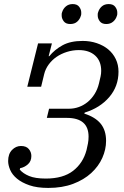

<svg xmlns="http://www.w3.org/2000/svg" viewBox="-20 -911 610 943"><path d="M217 12Q162 12 124.5 -1Q87 -14 63.5 -33.5Q40 -53 30 -76.5Q20 -100 20 -120Q20 -155 39 -174.5Q58 -194 83 -194Q109 -194 121.5 -179Q134 -164 134 -145Q134 -119 117 -104Q100 -89 79 -85L77 -78Q93 -59 123 -46.5Q153 -34 205 -34Q290 -34 339 -72Q388 -110 405 -174Q409 -191 412 -206.5Q415 -222 415 -240Q415 -332 308 -332H210L221 -377H319Q344 -377 367.5 -385.5Q391 -394 410.5 -410Q430 -426 444.5 -449Q459 -472 466 -501Q471 -522 474 -535.5Q477 -549 477 -563Q477 -611 447.5 -638Q418 -665 367 -665Q337 -665 308.5 -656Q280 -647 257.5 -631.5Q235 -616 219 -594Q203 -572 197 -547L182 -485H114L167 -698H235L219 -635H222Q248 -667 287 -688.5Q326 -710 386 -710Q423 -710 455.5 -699Q488 -688 511.5 -668.5Q535 -649 548.5 -621Q562 -593 562 -559Q562 -487 516.5 -434Q471 -381 396 -358L394 -353Q448 -336 474.5 -303.5Q501 -271 501 -219Q501 -177 482.5 -135.5Q464 -94 428 -61Q392 -28 339 -8Q286 12 217 12ZM325 -793Q303 -793 293 -806.5Q283 -820 283 -834Q283 -838 283 -842Q283 -846 285 -851Q290 -868 303.5 -879.5Q317 -891 337 -891Q359 -891 369 -877.5Q379 -864 379 -850Q379 -846 379 -842Q379 -838 377 -833Q372 -816 359 -804.5Q346 -793 325 -793ZM502 -793Q480 -793 470 -806.5Q460 -820 460 -834Q460 -838 460 -842Q460 -846 462 -851Q467 -868 480 -879.5Q493 -891 514 -891Q536 -891 546 -877.5Q556 -864 556 -850Q556 -846 556 -842Q556 -838 554 -833Q549 -816 535.5 -804.5Q522 -793 502 -793Z"/></svg>

Font: IBM Plex Serif
Style: Italic
Weight: 400
Italic angle: -14°
Designer: Mike Abbink, Paul van der Laan, Pieter van Rosmalen
Foundry: Bold Monday
Version: Version 3.001